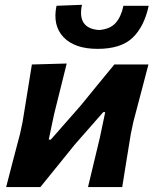

<svg xmlns="http://www.w3.org/2000/svg" viewBox="-20 -760 627 780"><path d="M5 0Q19 -54.5 32 -104.5Q45 -154.5 61.5 -216.5L72 -266Q83.5 -337.5 92.2 -390.5Q101 -443.5 109.5 -498L251 -502Q238.5 -452.5 227.2 -406.2Q216 -360 200 -297L178 -193H186.5L306.5 -329.5Q339.5 -370 374.5 -412.8Q409.5 -455.5 444.5 -498H583Q569 -443.5 555.2 -391.8Q541.5 -340 522 -266L511.5 -216.5Q501.5 -155 493.2 -104Q485 -53 476.5 0H337.5Q349.5 -51 360.8 -97.2Q372 -143.5 385.5 -200L407.5 -304.5H399.5L284 -173Q249.5 -130 214.5 -87Q179.5 -44 144 0ZM376.5 -561.5Q283.5 -561.5 238.2 -608.8Q193 -656 209.5 -736.5L313 -740.5Q292.5 -644.5 382.5 -638Q427 -641.5 449.5 -666.5Q472 -691.5 481.5 -736.5H584Q566 -652 518.8 -606.8Q471.5 -561.5 376.5 -561.5Z"/></svg>

Font: Commissioner Loud SemiBold
Style: Italic
Weight: 600
Italic angle: -12°
Designer: Kostas Bartsokas
Foundry: Kostas Bartsokas
Version: Version 1.000; ttfautohint (v1.8.3)